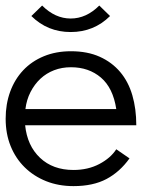

<svg xmlns="http://www.w3.org/2000/svg" viewBox="-22 -647 588 679"><path d="M66.9 -204.1Q74.2 -131.8 119.6 -88.9Q165 -45.9 237.8 -45.9Q289.1 -45.9 329.1 -66.9Q369.1 -87.9 389.2 -119.1L436 -86.9Q401.9 -39.1 354.5 -13.9Q307.1 11.2 237.8 11.2Q185.1 11.2 141.1 -6.3Q97.2 -23.9 65.2 -55.4Q33.2 -86.9 15.6 -130.4Q-2 -173.8 -2 -227.1Q-2 -278.8 13.9 -322.5Q29.8 -366.2 59.8 -398.2Q89.8 -430.2 132.8 -448Q175.8 -465.8 229 -465.8Q287.1 -465.8 330.6 -446.3Q374 -426.8 403.1 -392.3Q432.1 -357.9 446 -310.1Q460 -262.2 460 -204.1ZM389.2 -261.2Q377.9 -335.9 335 -372.6Q292 -409.2 229 -409.2Q196.8 -409.2 169.4 -398.7Q142.1 -388.2 121.1 -368.7Q100.1 -349.1 85.9 -321.5Q71.8 -293.9 67.9 -261.2ZM367.2 -590.3Q310.1 -533.7 228 -533.7Q146 -533.7 88.9 -590.3L127 -627.4Q172.9 -581.5 228 -581.5Q283.2 -581.5 329.1 -627.4Z"/></svg>

Font: Anonymous Pro
Style: Regular
Weight: 400
Monospace: yes
Designer: Mark Simonson
Version: Version 1.003